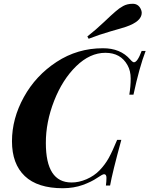

<svg xmlns="http://www.w3.org/2000/svg" viewBox="-20 -976 786 1010"><path d="M650.9 -632.8Q615.2 -698.2 534.2 -698.2Q453.1 -698.2 380.9 -627.9Q308.6 -557.6 264.6 -445.3Q220.7 -333 221.2 -223.6Q221.2 -16.1 356 -16.1Q394 -15.6 435.1 -33.2Q475.6 -50.8 503.9 -80.1Q532.2 -109.4 551.8 -144.5Q571.3 -179.7 596.2 -240.2H618.2Q570.8 -66.9 559.1 0H537.1Q540 -21.5 540 -40.5Q540 -59.6 527.3 -59.6Q519.5 -59.6 490.2 -39.6Q460.9 -19.5 415 -2.9Q368.7 13.7 311 14.2Q177.7 14.2 110.4 -49.8Q43 -113.8 43 -232.9Q43 -352.1 105.5 -465.3Q168 -578.6 277.8 -650.4Q387.7 -722.2 521 -722.2Q613.3 -722.7 665 -663.1Q677.7 -648.4 684.6 -648.4Q703.1 -648.4 725.1 -708H746.1Q712.9 -621.6 682.1 -478H660.2Q667.5 -521.5 667.5 -562.5Q667.5 -603.5 650.9 -632.8ZM720.2 -929.2Q725.6 -918.5 725.6 -908.7Q725.6 -863.3 642.6 -835Q622.1 -828.1 561.5 -811Q502 -793.9 446.3 -772L439.5 -784.2Q485.4 -820.3 526.4 -859.4Q567.4 -898.4 586.9 -915Q606.4 -932.6 627.9 -944.3Q649.4 -956.1 678.2 -956.1Q707 -956.1 720.2 -929.2Z"/></svg>

Font: PlayfairDisplay-BoldItalic
Style: Bold Italic
Weight: 700
Italic angle: -14.9847°
Designer: Claus Eggers Sørensen
Foundry: Claus Eggers Sørensen
Version: Version 1.002;PS 001.002;hotconv 1.0.70;makeotf.lib2.5.58329